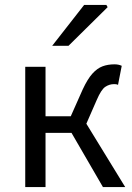

<svg xmlns="http://www.w3.org/2000/svg" viewBox="-20 -756 535 776"><path d="M82 0V-486H164V-286H266L314 -394Q334 -437 353.5 -458.5Q373 -480 394.5 -488Q416 -496 443 -496Q459 -496 472 -490L457 -413Q453 -415 449.5 -415.5Q446 -416 441 -416Q422 -416 405.5 -405Q389 -394 371 -352L329 -256L486 0H396L269 -219H164V0ZM191 -571 320 -736H410L415 -727L257 -571Z"/></svg>

Font: Source Sans 3
Style: Regular
Weight: 400
Designer: Paul D. Hunt
Foundry: Adobe
Version: Version 3.046;hotconv 1.0.118;makeotfexe 2.5.65603